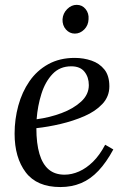

<svg xmlns="http://www.w3.org/2000/svg" viewBox="-20 -745 517 776"><path d="M282 -511Q318 -511 350 -500Q382 -489 402 -464Q422 -439 422 -396Q422 -355 394 -325Q366 -295 321 -275.5Q276 -256 225 -244Q174 -232 127 -227Q127 -165 139.5 -123Q152 -81 177 -60Q202 -39 241 -39Q270 -39 299.5 -52Q329 -65 356 -91.5Q383 -118 405 -160L438 -141Q410 -89 378 -55Q346 -21 308 -5Q270 11 224 11Q129 11 84 -48.5Q39 -108 39 -205Q39 -263 54 -318Q69 -373 99 -416.5Q129 -460 175 -485.5Q221 -511 282 -511ZM268 -477Q222 -477 192.5 -446Q163 -415 147.5 -366Q132 -317 128 -263Q181 -270 229 -288Q277 -306 308 -334.5Q339 -363 339 -401Q339 -433 321.5 -455Q304 -477 268 -477ZM289.9 -725.4Q312.1 -725.4 325.9 -708.4Q339.8 -691.3 337.9 -667.3Q337 -642.4 320.4 -625.8Q303.8 -609.2 282.5 -609.2Q261.3 -609.2 246.5 -625.8Q231.8 -642.4 232.7 -667.3Q234.5 -691.3 251.6 -708.4Q268.7 -725.4 289.9 -725.4Z"/></svg>

Font: Lora Italic
Style: Italic
Weight: 400
Italic angle: -3°
Designer: Olga Karpushina, Alexei Vanyashin (Cyrillic)
Foundry: Cyreal
Version: Version 2.210; ttfautohint (v1.8.1.43-b0c9)